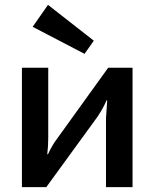

<svg xmlns="http://www.w3.org/2000/svg" viewBox="-20 -768 635 788"><path d="M177 -748 365 -601 327 -547 114 -658ZM524 -490V0H415V-283Q415 -286 420 -356H417Q407 -330 381 -290L170 0H70V-490H178V-204Q178 -168 174 -135H177Q194 -172 213 -197L424 -490Z"/></svg>

Font: Exo 2 Semi Bold
Style: Regular
Weight: 600
Designer: Natanael Gama
Version: Version 1.001;PS 001.001;hotconv 1.0.88;makeotf.lib2.5.64775